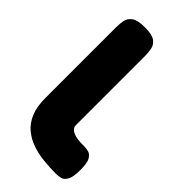

<svg xmlns="http://www.w3.org/2000/svg" viewBox="-233 -787 852 852"><g transform="rotate(45 193.0 -360.5)"><path d="M312 9Q273 9 233.5 5Q194 1 159.5 -11Q125 -23 98 -45.5Q71 -68 55.5 -104.5Q40 -141 40 -196V-639Q40 -662 44 -682.5Q48 -703 67 -716.5Q86 -730 131 -730Q176 -730 194.5 -716.5Q213 -703 217 -682Q221 -661 221 -638V-207Q221 -192 231.5 -183.5Q242 -175 257.5 -171Q273 -167 288 -166.5Q303 -166 313 -166Q326 -166 340.5 -162.5Q355 -159 365.5 -141.5Q376 -124 376 -81Q376 -36 365.5 -17Q355 2 340 5.5Q325 9 312 9Z"/></g></svg>

Font: Fredoka SemiExpanded
Style: Bold
Weight: 700
Width: 6
Designer: Ben Nathan
Foundry: Milena B. Brandão, Ben Nathan
Version: Version 2.001